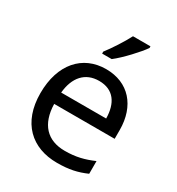

<svg xmlns="http://www.w3.org/2000/svg" viewBox="-184 -882 931 1009"><g transform="rotate(30 282.0 -378.0)"><path d="M433 -756V-766H327C304 -721 261 -655 232 -618V-606H290C337 -642 408 -719 433 -756ZM292 -546C150 -546 55 -440 55 -264C55 -85 160 10 313 10C386 10 434 -1 489 -25V-102C433 -78 385 -65 317 -65C210 -65 149 -130 146 -251H513V-304C513 -450 429 -546 292 -546ZM291 -474C380 -474 420 -412 421 -321H148C157 -417 207 -474 291 -474Z"/></g></svg>

Font: Noto Sans Kayah Li
Style: Regular
Weight: 400
Designer: Monotype Design Team, Sérgio Martins
Foundry: Monotype Imaging Inc.
Version: Version 2.002